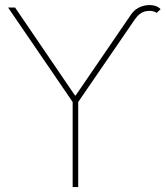

<svg xmlns="http://www.w3.org/2000/svg" viewBox="-20 -758 671 778"><path d="M277.3 -353.5V-371.1H293.9V-353.5ZM12.7 -727.5H41L285.2 -369.1L511.7 -700.2Q527.3 -722.2 550.8 -731Q574.2 -739.7 596.7 -736.8Q619.1 -733.9 630.9 -720.7L615.2 -706.1Q597.2 -717.3 571.8 -712.6Q546.4 -708 527.3 -680.7L296.9 -344.7V0H274.4V-344.7Z"/></svg>

Font: Inter Thin
Style: Regular
Weight: 250
Designer: Rasmus Andersson
Foundry: rsms
Version: Version 4.001;git-66647c0bb